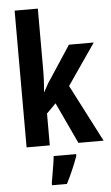

<svg xmlns="http://www.w3.org/2000/svg" viewBox="-63 -894 615 1063"><g transform="rotate(-5 244.0 -362.5)"><path d="M189 -519Q189 -481 187.5 -452.5Q186 -424 183 -389H184Q198 -415 206 -429.5Q214 -444 227 -462L343 -639H481L324 -411L488 -93H348L241 -322L189 -270V-93H60V-853H189ZM330 -22Q317 15 300 54Q283 93 265 128H182V115Q185 98 189.5 71.5Q194 45 198.5 17.5Q203 -10 205 -32H330Z"/></g></svg>

Font: Noto Sans Kannada UI ExtraCondensed
Style: Bold
Weight: 700
Width: 2
Designer: Jelle Bosma - Monotype Design Team
Foundry: Monotype Imaging Inc.
Version: Version 2.005; ttfautohint (v1.8.4.7-5d5b)